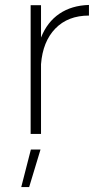

<svg xmlns="http://www.w3.org/2000/svg" viewBox="-20 -542 389 777"><path d="M340 -522V-479Q255 -479 204 -426.5Q153 -374 146 -282V0H104V-521H146V-390Q171 -453 220.5 -486.5Q270 -520 340 -522ZM105 63H144L98 215H66Z"/></svg>

Font: Argentum Sans ExtraLight
Style: Regular
Weight: 275
Designer: Julieta Ulanovsky (Modified by Cristiano Sobral)
Foundry: Julieta Ulanovsky
Version: Version 1.000; ttfautohint (v1.5.65-e2d9)